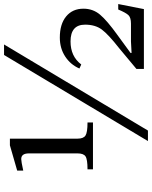

<svg xmlns="http://www.w3.org/2000/svg" viewBox="79 -811 752 950"><g transform="rotate(-90 455.0 -336.0)"><path d="M910 -127 885 0H589V-37L691 -122Q760 -176 784 -208.5Q808 -241 808 -291Q808 -363 725 -363Q651 -363 611 -310L591 -319Q610 -363 650.5 -389.5Q691 -416 744 -416Q811 -416 849 -384.5Q887 -353 887 -299Q887 -252 857.5 -217Q828 -182 757 -131L668 -66V-61L725 -64H813Q843 -64 855 -76.5Q867 -89 883 -127ZM324 -252H92V-279Q142 -279 156.5 -289Q171 -299 171 -328V-569Q171 -607 143 -607Q131 -607 86 -597V-627L211 -663H244V-328Q244 -299 259.5 -289Q275 -279 324 -279ZM710 -692 284 20H232L658 -692Z"/></g></svg>

Font: myMathFont
Style: Regular
Weight: 400
Designer: Ross Mills, John Hudson & Paul Hanslow, Tiro Typeworks Ltd; with prior portions MicroPress Inc., and Coen Hoffman. Math 
Foundry: Tiro Typeworks Ltd
Version: Version 2.13 b171